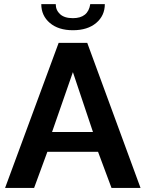

<svg xmlns="http://www.w3.org/2000/svg" viewBox="-20 -920 712 940"><path d="M336.9 -772Q266.1 -772 224.1 -807.6Q182.1 -843.3 182.1 -899.9H252.9Q252.9 -870.1 274.2 -850.6Q295.4 -831.1 336.9 -831.1Q411.6 -831.1 421.9 -899.9H493.2Q493.2 -843.3 450.9 -807.6Q408.7 -772 336.9 -772ZM267.1 -710H407.2L668 0H525.9L460 -176.8H211.9L147 0H4.9ZM435.1 -273.9 336.9 -566.9 234.9 -273.9Z"/></svg>

Font: Rawline
Style: Bold
Weight: 700
Designer: Matt McInerney, Pablo Impallari, Rodrigo Fuenzalida
Foundry: Matt McInerney, Pablo Impallari, Rodrigo Fuenzalida
Version: Version 4.020;PS 004.020;hotconv 1.0.88;makeotf.lib2.5.64775